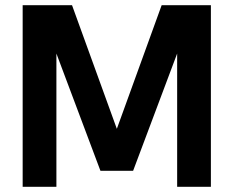

<svg xmlns="http://www.w3.org/2000/svg" viewBox="-20 -717 896 737"><path d="M67 -697H256.5L428.5 -222.5L600.5 -697H789.5V0H660V-511.5L491 -61.5H365.5L196.5 -511.5V0H67Z"/></svg>

Font: HK Grotesk
Style: Bold
Weight: 700
Designer: Alfredo Marco Pradil
Foundry: Hanken Design Co.
Version: Version 3.001